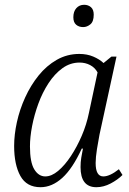

<svg xmlns="http://www.w3.org/2000/svg" viewBox="-20 -771 538 801"><path d="M149 10Q91 10 65 -37Q39 -84 39 -162Q39 -209 50.5 -261.5Q62 -314 85 -364.5Q108 -415 141 -456Q174 -497 217 -521.5Q260 -546 311 -546Q343 -546 369 -535Q395 -524 412 -508L445 -535H466L395 -209Q390 -184 384.5 -149Q379 -114 379 -91Q379 -35 411 -35Q438 -35 476 -65L491 -41Q471 -21 441.5 -5.5Q412 10 382 10Q316 10 316 -74Q316 -95 319 -113Q322 -131 326 -151H321Q283 -68 240 -29Q197 10 149 10ZM169 -35Q195 -35 222.5 -58Q250 -81 275.5 -119.5Q301 -158 321 -204.5Q341 -251 351 -300L387 -469Q376 -489 356 -499.5Q336 -510 312 -510Q273 -510 240.5 -486.5Q208 -463 182.5 -424Q157 -385 140 -338.5Q123 -292 114 -245.5Q105 -199 105 -160Q105 -94 123 -64.5Q141 -35 169 -35ZM327 -658Q309 -658 297.5 -668Q286 -678 286 -699Q286 -723 298.5 -737Q311 -751 331 -751Q348 -751 359.5 -741Q371 -731 371 -710Q371 -681 357 -669.5Q343 -658 327 -658Z"/></svg>

Font: Noto Serif SemiCondensed Light
Style: Italic
Weight: 300
Width: 4
Italic angle: -12°
Designer: Monotype Design Team
Foundry: Monotype Imaging Inc.
Version: Version 2.013; ttfautohint (v1.8.4.7-5d5b)